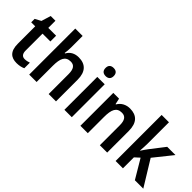

<svg xmlns="http://www.w3.org/2000/svg" viewBox="39 -1495 2241 2241"><g transform="rotate(45 1159.5 -375.0)"><path d="M266 -90C227 -90 204 -116 204 -167V-448H333V-543H204V-661H126L90 -544L17 -505V-448H83V-161C83 -34 142 10 232 10C275 10 312 1 339 -12V-104C317 -96 291 -90 266 -90Z M554 -578V-760H432V0H554V-266C554 -388 581 -451 668 -451C726 -451 753 -412 753 -329V0H874V-357C874 -490 810 -552 699 -552C636 -552 583 -526 554 -471H546C551 -498 554 -535 554 -578Z M1075 -752C1035 -752 1007 -733 1007 -685C1007 -638 1035 -618 1075 -618C1114 -618 1142 -638 1142 -685C1142 -733 1114 -752 1075 -752ZM1135 -543H1013V0H1135Z M1545 -553C1480 -553 1425 -524 1394 -470H1388L1372 -543H1277V0H1399V-266C1399 -390 1426 -451 1512 -451C1572 -451 1598 -410 1598 -329V0H1719V-357C1719 -491 1656 -553 1545 -553Z M1979 -404V-760H1858V0H1979V-181L2037 -234L2176 0H2315L2121 -316L2303 -543H2167L2030 -366C2014 -345 1990 -310 1977 -289H1973C1976 -324 1979 -370 1979 -404Z"/></g></svg>

Font: Noto Sans Myanmar UI SemiCondensed SemiBold
Style: Regular
Weight: 600
Width: 4
Designer: Monotype Design Team
Foundry: Monotype Imaging Inc.
Version: Version 2.103